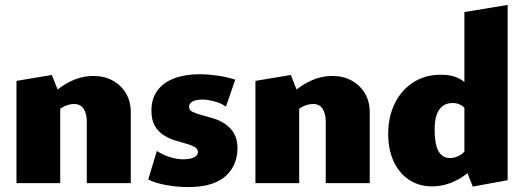

<svg xmlns="http://www.w3.org/2000/svg" viewBox="-20 -745 2132 781"><path d="M333 0V-251Q333 -282 320.5 -302Q308 -322 281 -322Q269 -322 256 -318Q243 -314 231.5 -307Q220 -300 212 -289L173 -349Q204 -375 233 -394.5Q262 -414 293.5 -425Q325 -436 360 -436Q404 -436 438 -417.5Q472 -399 492 -366Q512 -333 512 -288V0ZM47 0V-416L191 -440L225 -354V0Z M744 16Q717 16 686.5 12.5Q656 9 629 2Q602 -5 583 -15L618 -131Q640 -116 669.5 -106.5Q699 -97 724 -97Q754 -97 769.5 -105Q785 -113 785 -126Q785 -140 771.5 -147.5Q758 -155 736 -161Q714 -167 690 -174.5Q666 -182 644.5 -196Q623 -210 609.5 -233.5Q596 -257 596 -295Q596 -344 620.5 -377Q645 -410 689 -426.5Q733 -443 792 -443Q827 -443 867 -437Q907 -431 937 -421L899 -311Q881 -325 852.5 -332.5Q824 -340 804 -340Q775 -340 762 -331.5Q749 -323 749 -311Q749 -297 763.5 -290Q778 -283 800 -277Q822 -271 847.5 -263.5Q873 -256 895 -241.5Q917 -227 931.5 -203Q946 -179 946 -141Q946 -112 936 -84.5Q926 -57 903.5 -34Q881 -11 842 2.5Q803 16 744 16Z M1305 0V-251Q1305 -282 1292.5 -302Q1280 -322 1253 -322Q1241 -322 1228 -318Q1215 -314 1203.5 -307Q1192 -300 1184 -289L1145 -349Q1176 -375 1205 -394.5Q1234 -414 1265.5 -425Q1297 -436 1332 -436Q1376 -436 1410 -417.5Q1444 -399 1464 -366Q1484 -333 1484 -288V0ZM1019 0V-416L1163 -440L1197 -354V0Z M1737 13Q1683 13 1642.5 -14.5Q1602 -42 1580.5 -90Q1559 -138 1559 -201Q1559 -268 1585 -322.5Q1611 -377 1659.5 -409Q1708 -441 1774 -441Q1811 -441 1836.5 -430.5Q1862 -420 1878 -403Q1894 -386 1903 -365L1877 -296Q1868 -311 1853.5 -318.5Q1839 -326 1821 -326Q1797 -326 1780.5 -313.5Q1764 -301 1756 -277.5Q1748 -254 1748 -220Q1748 -178 1755 -152Q1762 -126 1776.5 -114Q1791 -102 1811 -102Q1827 -102 1845 -110.5Q1863 -119 1879 -139L1924 -81Q1905 -59 1877 -37Q1849 -15 1813.5 -1Q1778 13 1737 13ZM1903 14 1869 -73V-696L2045 -725V-12Z"/></svg>

Font: Ysabeau Infant Black
Style: Regular
Weight: 900
Designer: Christian Thalmann (Catharsis Fonts)
Version: Version 2.001;gftools[0.9.30]; featfreeze: ss01,ss02,lnum